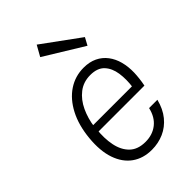

<svg xmlns="http://www.w3.org/2000/svg" viewBox="-217 -797 891 891"><g transform="rotate(-45 228.0 -352.0)"><path d="M235 9Q178.5 9 138.2 -19.8Q98 -48.5 79.2 -103.2Q60.5 -158 68 -235.5Q75.5 -313 104.8 -369Q134 -425 179.2 -455Q224.5 -485 280 -485Q318.5 -485 347 -471.2Q375.5 -457.5 394.5 -432.5Q413.5 -407.5 422.2 -374.5Q431 -341.5 430 -302.5Q429.5 -286 427.2 -266Q425 -246 421 -226.5H97L121.5 -242Q115 -185 124.5 -138.8Q134 -92.5 162.2 -65.2Q190.5 -38 240.5 -38Q286.5 -38 319 -63.5Q351.5 -89 362.5 -137.5H417Q405 -89 378.2 -56.2Q351.5 -23.5 314.5 -7.2Q277.5 9 235 9ZM121.5 -256 103.5 -265H401.5L377 -259Q383.5 -306.5 377.5 -347.5Q371.5 -388.5 348 -413.8Q324.5 -439 278 -439Q232.5 -439 199.8 -413.5Q167 -388 147.5 -346.2Q128 -304.5 121.5 -256ZM365 -544 172.5 -662 202 -714.5 385 -581Z"/></g></svg>

Font: Karla Light
Style: Italic
Weight: 300
Italic angle: -8°
Designer: Jonathan Pinhorn
Version: Version 2.004;gftools[0.9.33]